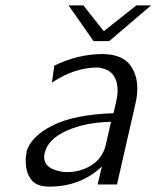

<svg xmlns="http://www.w3.org/2000/svg" viewBox="-20 -685 582 714"><path d="M235 -665H290L366 -569L487 -665H542L386 -532H328ZM79 -117Q79 -118 78.5 -118Q78 -118 78 -119Q94 -177 174.5 -218Q255 -259 402 -264L412 -306Q421 -345 415 -374Q405 -418 367 -429Q352 -434 344 -434Q272 -434 203 -396L173 -378L182 -441Q271 -484 361 -484Q441 -484 471.5 -432Q502 -380 484 -301L415 1H343L359 -66Q280 9 163 9Q116 9 96.5 -16.5Q77 -42 76 -78Q74 -99 79 -117ZM147 -118 146 -117Q146 -116 146 -115Q134 -58 213 -46Q219 -45 230 -45Q279 -45 320 -70.5Q361 -96 373 -145L393 -232Q297 -230 228 -199Q159 -168 147 -118Z"/></svg>

Font: Coval
Style: ExtraLight Italic
Weight: 200
Foundry: Context Ltd
Version: Version 001.000